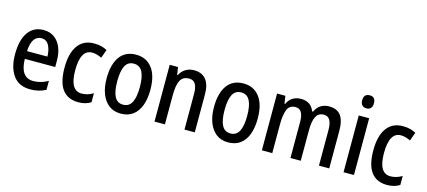

<svg xmlns="http://www.w3.org/2000/svg" viewBox="-57 -1249 3923 1764"><g transform="rotate(15 1904.0 -367.5)"><path d="M242 -549Q303 -549 345 -518Q387 -487 409 -433Q431 -379 431 -308V-248H142Q145 -71 269 -71Q340 -71 408 -110V-25Q343 10 262 10Q152 10 98 -65.5Q44 -141 44 -266Q44 -403 96 -476Q148 -549 242 -549ZM242 -471Q198 -471 172.5 -434.5Q147 -398 143 -322H337Q336 -385 313 -428Q290 -471 242 -471Z M718 10Q618 10 566.5 -58Q515 -126 515 -266Q515 -402 568 -476Q621 -550 722 -550Q761 -550 792 -542Q823 -534 846 -520L817 -440Q794 -451 771 -457.5Q748 -464 726 -464Q616 -464 616 -267Q616 -75 727 -75Q757 -75 784 -83.5Q811 -92 837 -107V-22Q788 10 718 10Z M1330 -270Q1330 -187 1307 -123.5Q1284 -60 1237.5 -25Q1191 10 1121 10Q1055 10 1009 -25Q963 -60 938.5 -123Q914 -186 914 -270Q914 -402 966.5 -476Q1019 -550 1123 -550Q1218 -550 1274 -478.5Q1330 -407 1330 -270ZM1015 -270Q1015 -174 1040.5 -124.5Q1066 -75 1122 -75Q1178 -75 1204 -124.5Q1230 -174 1230 -270Q1230 -367 1204 -416Q1178 -465 1122 -465Q1066 -465 1040.5 -416Q1015 -367 1015 -270Z M1672 -550Q1746 -550 1785.5 -503Q1825 -456 1825 -360V0H1727V-340Q1727 -401 1708.5 -432.5Q1690 -464 1648 -464Q1589 -464 1565 -418.5Q1541 -373 1541 -274V0H1442V-540H1521L1532 -468H1538Q1559 -509 1594.5 -529.5Q1630 -550 1672 -550Z M2351 -270Q2351 -187 2328 -123.5Q2305 -60 2258.5 -25Q2212 10 2142 10Q2076 10 2030 -25Q1984 -60 1959.5 -123Q1935 -186 1935 -270Q1935 -402 1987.5 -476Q2040 -550 2144 -550Q2239 -550 2295 -478.5Q2351 -407 2351 -270ZM2036 -270Q2036 -174 2061.5 -124.5Q2087 -75 2143 -75Q2199 -75 2225 -124.5Q2251 -174 2251 -270Q2251 -367 2225 -416Q2199 -465 2143 -465Q2087 -465 2061.5 -416Q2036 -367 2036 -270Z M2958 -550Q3032 -550 3068 -503Q3104 -456 3104 -357V0H3006V-338Q3006 -464 2931 -464Q2878 -464 2855.5 -420Q2833 -376 2833 -290V0H2735V-340Q2735 -404 2716.5 -434Q2698 -464 2660 -464Q2602 -464 2582 -413Q2562 -362 2562 -274V0H2463V-540H2542L2553 -467H2559Q2578 -510 2612.5 -530Q2647 -550 2689 -550Q2740 -550 2771.5 -527Q2803 -504 2816 -465H2825Q2845 -509 2879 -529.5Q2913 -550 2958 -550Z M3291 -745Q3346 -745 3346 -683Q3346 -652 3331 -636.5Q3316 -621 3291 -621Q3265 -621 3249.5 -636.5Q3234 -652 3234 -683Q3234 -745 3291 -745ZM3339 -540V0H3240V-540Z M3655 10Q3555 10 3503.5 -58Q3452 -126 3452 -266Q3452 -402 3505 -476Q3558 -550 3659 -550Q3698 -550 3729 -542Q3760 -534 3783 -520L3754 -440Q3731 -451 3708 -457.5Q3685 -464 3663 -464Q3553 -464 3553 -267Q3553 -75 3664 -75Q3694 -75 3721 -83.5Q3748 -92 3774 -107V-22Q3725 10 3655 10Z"/></g></svg>

Font: Noto Sans Telugu Condensed Medium
Style: Regular
Weight: 500
Width: 3
Designer: Jelle Bosma - Monotype Design Team
Foundry: Monotype Imaging Inc.
Version: Version 2.005; ttfautohint (v1.8.4.7-5d5b)